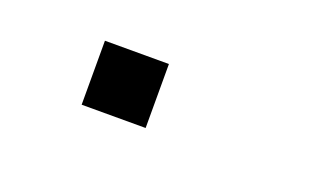

<svg xmlns="http://www.w3.org/2000/svg" viewBox="-31 -591 461 282"><g transform="rotate(20 200.0 -450.0)"><path d="M100 -400V-500H200V-400Z"/></g></svg>

Font: Galmuri9 Regular
Style: Regular
Weight: 400
Designer: Lee Minseo (quiple)
Version: Version 2.399;hotconv 1.1.1;makeotfexe 2.6.0 DEVELOPMENT